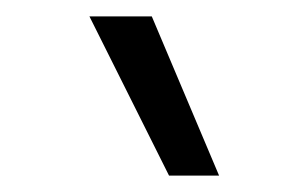

<svg xmlns="http://www.w3.org/2000/svg" viewBox="-20 -810 375 234"><path d="M186 -596 89 -790H165L247 -596Z"/></svg>

Font: Georama Condensed
Style: Regular
Weight: 400
Width: 3
Designer: Jean-Baptiste Levee
Foundry: Production Type
Version: Version 1.000